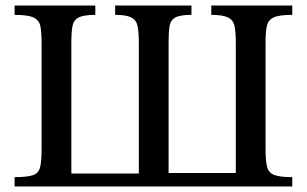

<svg xmlns="http://www.w3.org/2000/svg" viewBox="-20 -677 1115 697"><path d="M1041 0H33V-34Q79 -34 99.5 -41Q120 -48 125.5 -69.5Q131 -91 131 -135V-521Q131 -560 126.5 -582Q122 -604 101.5 -613.5Q81 -623 33 -623V-657H326V-623Q284 -623 265.5 -613.5Q247 -604 243 -582Q239 -560 239 -521V-47H484V-521Q484 -560 479.5 -582Q475 -604 457 -613.5Q439 -623 398 -623V-657H675V-623Q634 -623 616.5 -613.5Q599 -604 595.5 -582Q592 -560 592 -521V-49H836V-521Q836 -560 831.5 -582Q827 -604 808 -613.5Q789 -623 747 -623V-657H1041V-623Q993 -623 973 -613.5Q953 -604 948.5 -582Q944 -560 944 -521V-135Q944 -93 949.5 -71.5Q955 -50 975.5 -42Q996 -34 1041 -34Z"/></svg>

Font: STIX Two Text Medium
Style: Regular
Weight: 500
Designer: Ross Mills, John Hudson & Paul Hanslow, Tiro Typeworks Ltd; with prior portions MicroPress Inc., and Coen Hoffman.
Foundry: Tiro Typeworks Ltd
Version: Version 2.13 b171